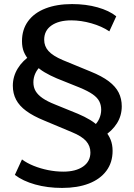

<svg xmlns="http://www.w3.org/2000/svg" viewBox="-20 -734 656 943"><path d="M285 189Q213 189 152.5 172Q92 155 53 125L88 49Q112 67 145.5 80.5Q179 94 216.5 101.5Q254 109 291 109Q352 109 388 84Q424 59 424 15Q424 -17 403 -41Q382 -65 333 -85L197 -142Q143 -164 109 -189Q75 -214 59 -244.5Q43 -275 43 -313Q43 -358 67 -397.5Q91 -437 135 -465L125 -436Q107 -456 97.5 -478.5Q88 -501 88 -532Q88 -589 118 -630Q148 -671 203.5 -692.5Q259 -714 334 -714Q402 -714 459 -698Q516 -682 551 -654L517 -580Q480 -605 429 -619.5Q378 -634 330 -634Q269 -634 233 -609Q197 -584 197 -539Q197 -507 218 -483.5Q239 -460 288 -439L424 -383Q481 -360 514.5 -334.5Q548 -309 563 -279Q578 -249 578 -212Q578 -166 554.5 -128.5Q531 -91 487 -63L496 -91Q513 -73 523 -48.5Q533 -24 533 7Q533 64 502.5 105Q472 146 416.5 167.5Q361 189 285 189ZM144 -330Q144 -305 155 -286.5Q166 -268 189 -252Q212 -236 250 -221L363 -175Q396 -161 422.5 -145Q449 -129 464 -112H437Q457 -128 467 -150Q477 -172 477 -195Q477 -218 467.5 -236.5Q458 -255 435 -271Q412 -287 371 -304L259 -349Q226 -363 199 -379Q172 -395 157 -412L184 -413Q164 -396 154 -374.5Q144 -353 144 -330Z"/></svg>

Font: Nunito Sans 7pt SemiExpanded SemiBold
Style: Regular
Weight: 600
Width: 6
Designer: Vernon Adams
Foundry: Vernon Adams
Version: Version 3.101;gftools[0.9.27]